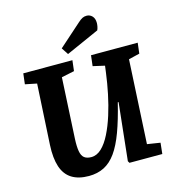

<svg xmlns="http://www.w3.org/2000/svg" viewBox="-135 -1054 1070 1180"><g transform="rotate(-15 400.5 -464.0)"><path d="M679 -83 762 -70 754.5 0H545.5L538.5 -12L577.5 -378H572.5Q546.5 -272 518.8 -197Q491 -122 457.8 -75.5Q424.5 -29 382 -7.5Q339.5 14 285 14Q219 14 176.5 -12.5Q134 -39 115.7 -94Q97.5 -149 102 -233L123.5 -617.5L49.5 -632.5L57.5 -700H370L362 -632.5L280.5 -615.5L260 -230Q257.5 -180.5 262.8 -150.5Q268 -120.5 284 -107.5Q300 -94.5 329 -94.5Q364.5 -94.5 394.8 -123.5Q425 -152.5 449.7 -202Q474.5 -251.5 494 -313.3Q513.5 -375 527.2 -441.5Q541 -508 549 -570L555 -615.5L480.5 -632.5L488.5 -700H785.5L777.5 -632.5L707.5 -615.5ZM470 -915.5Q485.5 -929.5 497.5 -935.5Q509.5 -941.5 524.5 -941.5Q545 -941.5 559.8 -926.3Q574.5 -911 574.5 -882.5Q574.5 -873.5 572.3 -861Q570 -848.5 565 -837.5L354 -743.5L325.5 -787Z"/></g></svg>

Font: Literata
Style: Italic
Weight: 400
Italic angle: -2°
Designer: Latin by Veronika Burian and Jose Scaglione. Greek by Irene Vlachou. Cyrillic by Vera Evstafieva
Foundry: TypeTogether
Version: Version 3.103;gftools[0.9.29]